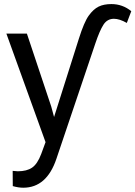

<svg xmlns="http://www.w3.org/2000/svg" viewBox="-20 -690 652 924"><path d="M91.8 213.4Q68.8 213.4 41.5 205.6L41 132.3L65.4 134.3Q108.9 134.3 134.5 116.7Q160.2 99.1 178.2 51.3L199.2 -5.9L10.7 -528.3H109.4L226.6 -177.2L240.2 -127L359.4 -503.4Q384.8 -584 407.2 -615Q429.7 -646 454.6 -658.2Q479.5 -670.4 516.1 -670.4Q569.8 -670.4 611.8 -636.2L590.3 -579.6Q555.2 -599.6 528.3 -599.6Q496.1 -599.6 477.8 -571Q459.5 -542.5 439 -481.4L251.5 74.2Q204.6 213.4 91.8 213.4Z"/></svg>

Font: Roboto21382017
Style: Regular
Weight: 400
Designer: Christian Robertson
Foundry: Google
Version: Version 2.138; 2017